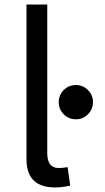

<svg xmlns="http://www.w3.org/2000/svg" viewBox="-20 -801 458 835"><path d="M219.7 14.2Q95.2 14.2 95.2 -108.4V-781.2H185.5V-134.8Q185.5 -70.3 234.9 -70.3Q253.4 -70.3 273.9 -74.2L285.6 6.3Q248 14.2 219.7 14.2ZM310.1 -282.2Q278.8 -282.2 257.1 -304Q235.4 -325.7 235.4 -356.9Q235.4 -387.7 257.1 -409.4Q278.8 -431.2 310.1 -431.2Q340.8 -431.2 362.5 -409.4Q384.3 -387.7 384.3 -356.9Q384.3 -325.7 362.5 -304Q340.8 -282.2 310.1 -282.2Z"/></svg>

Font: Cadman
Style: Regular
Weight: 400
Designer: Paul James MIller
Foundry: High-Logic / Made with FontCreator
Version: Version 2.114;March 28, 2021;FontCreator 13.0.0.2683 64-bit